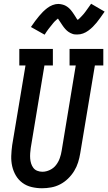

<svg xmlns="http://www.w3.org/2000/svg" viewBox="-20 -996 578 1024"><path d="M204 8Q176 8 148.5 1.5Q121 -5 99.5 -21Q78 -37 64.5 -60Q51 -83 45 -109.5Q39 -136 40 -164.5Q41 -193 45 -222L116 -647H83V-735H262V-647H217L144 -207Q142 -193 141 -178.5Q140 -164 141 -150.5Q142 -137 146 -124Q150 -111 158 -100.5Q166 -90 179 -85Q192 -80 206 -80Q226 -80 246 -89.5Q266 -99 279 -116Q292 -133 299 -153Q306 -173 309 -193L384 -647H351V-735H531V-647H486L408 -179Q404 -154 396.5 -130Q389 -106 375.5 -84Q362 -62 343 -43.5Q324 -25 301 -13Q278 -1 253 3.5Q228 8 204 8ZM218 -811 145 -852Q157 -870 168 -884.5Q179 -899 189 -911Q199 -923 209 -933Q219 -943 232 -953Q245 -963 260.5 -969Q276 -975 291 -975Q297 -975 302 -974Q307 -973 312 -972Q317 -971 322 -969Q327 -967 331.5 -964.5Q336 -962 340 -959Q344 -956 347.5 -953Q351 -950 355 -945.5Q359 -941 362 -937Q365 -933 368 -929Q371 -925 373 -921.5Q375 -918 378 -914Q381 -910 383.5 -905.5Q386 -901 389 -896.5Q392 -892 394 -890Q398 -892 403.5 -897.5Q409 -903 412.5 -906.5Q416 -910 419.5 -914Q423 -918 427.5 -923Q432 -928 436 -934Q440 -940 445 -946.5Q450 -953 455 -960.5Q460 -968 466 -976L538 -934Q526 -917 515.5 -902Q505 -887 495 -875Q485 -863 475 -853Q465 -843 451.5 -833Q438 -823 423 -817.5Q408 -812 392 -812Q386 -812 379.5 -812.5Q373 -813 367.5 -815Q362 -817 356.5 -819.5Q351 -822 346 -825.5Q341 -829 337 -832.5Q333 -836 328.5 -841Q324 -846 320.5 -850.5Q317 -855 314 -859.5Q311 -864 308 -868.5Q305 -873 301 -879Q297 -885 294 -889.5Q291 -894 289 -897Q285 -894 279.5 -889Q274 -884 270.5 -880.5Q267 -877 263.5 -872.5Q260 -868 256 -863Q252 -858 247.5 -852.5Q243 -847 238 -840.5Q233 -834 228 -826.5Q223 -819 218 -811Z"/></svg>

Font: Iosevka Slab Semibold
Style: Italic
Weight: 600
Italic angle: -9°
Monospace: yes
Designer: Belleve Invis
Foundry: Belleve Invis
Version: Version 11.1.1; ttfautohint (v1.8.3)